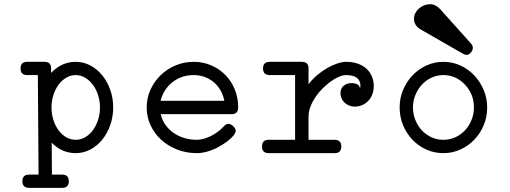

<svg xmlns="http://www.w3.org/2000/svg" viewBox="-20 -718 2448 921"><path d="M229 119.6H278.3Q310.1 119.6 310.1 151.4Q310.1 183.1 278.3 183.1H197.8H194.3H119.6Q87.4 183.1 87.4 151.4Q87.4 119.6 119.6 119.6H165L161.6 -357.9H110.4Q78.6 -357.9 78.6 -389.6Q78.6 -421.4 110.4 -421.4H193.4Q225.1 -421.4 225.1 -389.6V-368.2Q275.4 -421.4 343.3 -421.4Q380.4 -421.4 413.1 -404.1Q445.8 -386.7 470.2 -356.9Q494.6 -327.1 508.8 -287.4Q522.9 -247.6 522.9 -202.6Q522.9 -157.7 508.8 -117.9Q494.6 -78.1 470.5 -48.1Q446.3 -18.1 413.3 -0.7Q380.4 16.6 343.3 16.6Q276.9 16.6 228 -33.7ZM343.3 -47.4Q367.2 -47.4 388.4 -59.6Q409.7 -71.8 425.3 -93Q440.9 -114.3 450.2 -142.3Q459.5 -170.4 459.5 -202.6Q459.5 -233.9 450.4 -262Q441.4 -290 425.5 -311.3Q409.7 -332.5 388.4 -345.2Q367.2 -357.9 343.3 -357.9Q318.8 -357.9 297.9 -345.5Q276.9 -333 261 -311.8Q245.1 -290.5 236.1 -262.2Q227.1 -233.9 227.1 -202.6Q227.1 -170.9 236.1 -142.6Q245.1 -114.3 261 -93Q276.9 -71.8 297.9 -59.6Q318.8 -47.4 343.3 -47.4Z M1053.7 -111.8Q1064.5 -124 1075.7 -124Q1081.1 -124 1087.2 -120.8Q1093.3 -117.7 1098.4 -113Q1103.5 -108.4 1106.9 -102.5Q1110.4 -96.7 1110.4 -90.8Q1110.4 -80.1 1100.1 -67.9Q1089.8 -55.7 1075.2 -43.9Q1060.5 -32.2 1044.4 -22.5Q1028.3 -12.7 1016.6 -6.8Q966.8 16.6 924.8 16.6Q874 16.6 830.1 -0.5Q786.1 -17.6 753.7 -47.1Q721.2 -76.7 702.4 -116.7Q683.6 -156.7 683.6 -202.6Q683.6 -247.1 701.4 -286.9Q719.2 -326.7 750 -356.7Q780.8 -386.7 821.8 -404.1Q862.8 -421.4 909.2 -421.4Q954.1 -421.4 993.2 -404.5Q1032.2 -387.7 1061 -358.4Q1089.8 -329.1 1106.2 -289.1Q1122.6 -249 1122.6 -202.6Q1122.6 -170.4 1090.8 -170.4H751Q757.3 -142.1 773.4 -119.4Q789.6 -96.7 812.5 -80.6Q835.4 -64.5 864.3 -55.9Q893.1 -47.4 924.8 -47.4Q939 -47.4 955.6 -51.8Q972.2 -56.2 989 -64.2Q1005.9 -72.3 1022.5 -84.2Q1039.1 -96.2 1053.7 -111.8ZM793.9 -312Q760.7 -278.8 750.5 -234.4H1056.2Q1050.3 -263.2 1036.9 -286.1Q1023.4 -309.1 1003.9 -325Q984.4 -340.8 960.2 -349.4Q936 -357.9 909.2 -357.9Q841.3 -357.9 793.9 -312Z M1273.9 -357.9Q1241.7 -357.9 1241.7 -389.6Q1241.7 -421.4 1273.9 -421.4H1427.7Q1460 -421.4 1460 -389.6V-314Q1478 -337.9 1501.5 -357.7Q1524.9 -377.4 1549.8 -391.6Q1574.7 -405.8 1598.4 -413.6Q1622.1 -421.4 1640.1 -421.4Q1674.8 -421.4 1700 -411.4Q1725.1 -401.4 1741.2 -385.3Q1757.3 -369.1 1765.1 -348.6Q1772.9 -328.1 1772.9 -307.1Q1772.9 -282.7 1765.4 -263.9Q1757.8 -245.1 1744.9 -232.4Q1731.9 -219.7 1715.6 -213.1Q1699.2 -206.5 1681.6 -206.5Q1668.5 -206.5 1656.2 -211.2Q1644 -215.8 1634.5 -224.1Q1625 -232.4 1619.1 -244.6Q1613.3 -256.8 1613.3 -272.5Q1613.3 -293.5 1628.4 -306.4Q1643.6 -319.3 1665.5 -319.3Q1682.1 -319.3 1692.9 -314Q1703.6 -308.6 1707.5 -294.4Q1709 -300.8 1709 -306.2Q1709 -332 1691.2 -345Q1673.3 -357.9 1640.1 -357.9Q1625 -357.9 1606 -349.9Q1586.9 -341.8 1566.9 -327.4Q1546.9 -313 1527.6 -293.9Q1508.3 -274.9 1493.4 -252.7Q1478.5 -230.5 1469.2 -206.5Q1460 -182.6 1460 -158.7V-47.4H1585Q1617.2 -47.4 1617.2 -15.1Q1617.2 16.6 1585 16.6H1268.6Q1236.8 16.6 1236.8 -15.1Q1236.8 -47.4 1268.6 -47.4H1395.5V-357.9Z M2106.9 -421.4Q2149.9 -421.4 2188 -404.1Q2226.1 -386.7 2254.6 -356.7Q2283.2 -326.7 2300 -286.9Q2316.9 -247.1 2316.9 -202.6Q2316.9 -157.2 2300.3 -117.4Q2283.7 -77.6 2255.1 -47.9Q2226.6 -18.1 2188.2 -0.7Q2149.9 16.6 2106.9 16.6Q2063.5 16.6 2025.4 -0.5Q1987.3 -17.6 1958.7 -47.4Q1930.2 -77.1 1913.6 -117.2Q1897 -157.2 1897 -202.6Q1897 -247.6 1913.8 -287.4Q1930.7 -327.1 1959.2 -356.9Q1987.8 -386.7 2025.9 -404.1Q2064 -421.4 2106.9 -421.4ZM2210 -312.5Q2166.5 -357.9 2106.9 -357.9Q2077.1 -357.9 2050.5 -345.7Q2023.9 -333.5 2004.2 -312.3Q1984.4 -291 1972.7 -262.7Q1960.9 -234.4 1960.9 -202.6Q1960.9 -170.9 1972.2 -142.8Q1983.4 -114.7 2002.9 -93.5Q2022.5 -72.3 2049.1 -59.8Q2075.7 -47.4 2106.9 -47.4Q2137.7 -47.4 2164.3 -59.6Q2190.9 -71.8 2210.7 -93Q2230.5 -114.3 2241.9 -142.6Q2253.4 -170.9 2253.4 -202.6Q2253.4 -266.6 2210 -312.5ZM2090.8 -674.8 2238.3 -510.3Q2243.2 -504.9 2245.6 -500Q2248 -495.1 2248 -489.3Q2248 -481.9 2245.1 -475.6Q2242.2 -469.2 2237.5 -464.6Q2232.9 -460 2227.8 -457.3Q2222.7 -454.6 2218.3 -454.6Q2213.9 -454.6 2209.5 -456.3Q2205.1 -458 2199.7 -460.9L1999.5 -575.7Q1965.8 -594.7 1965.8 -628.4Q1965.8 -642.1 1972.2 -654.8Q1978.5 -667.5 1989.3 -677Q2000 -686.5 2013.9 -692.1Q2027.8 -697.8 2043 -697.8Q2069.3 -697.8 2090.8 -674.8Z"/></svg>

Font: Erica Type
Style: Regular
Weight: 400
Designer: Peter Wiegel
Foundry: Peter Wiegel
Version: Version 1.000 2010 initial release